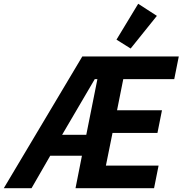

<svg xmlns="http://www.w3.org/2000/svg" viewBox="-78 -997 967 1017"><path d="M356 -172H188L89 0H-58L358 -698H869L845 -578H575L542 -413H780L756 -293H518L483 -120H762L738 0H322ZM424 -578 251 -283H379L438 -578ZM614 -740 539 -787 654 -977 753 -913Z"/></svg>

Font: IBM Plex Sans Cond
Style: Bold Italic
Weight: 700
Width: 3
Italic angle: -11°
Designer: Mike Abbink, Paul van der Laan, Pieter van Rosmalen
Foundry: Bold Monday
Version: Version 1.3